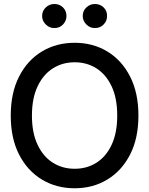

<svg xmlns="http://www.w3.org/2000/svg" viewBox="-20 -957 766 986"><path d="M363.3 9.8Q269 9.8 194.8 -35.2Q120.6 -80.1 77.9 -163.6Q35.2 -247.1 35.2 -363.3Q35.2 -480 77.9 -563.7Q120.6 -647.5 194.8 -692.4Q269 -737.3 363.3 -737.3Q457.5 -737.3 531.5 -692.4Q605.5 -647.5 648.2 -563.7Q690.9 -480 690.9 -363.3Q690.9 -247.1 648.2 -163.6Q605.5 -80.1 531.5 -35.2Q457.5 9.8 363.3 9.8ZM363.3 -90.3Q426.3 -90.3 475.6 -121.6Q524.9 -152.8 553.5 -213.9Q582 -274.9 582 -363.3Q582 -452.1 553.5 -513.2Q524.9 -574.2 475.6 -605.7Q426.3 -637.2 363.3 -637.2Q300.8 -637.2 251.2 -605.7Q201.7 -574.2 172.9 -513.2Q144 -452.1 144 -363.3Q144 -274.9 172.9 -213.9Q201.7 -152.8 251.2 -121.6Q300.8 -90.3 363.3 -90.3ZM259.3 -813Q233.9 -812.5 215.1 -831.3Q196.3 -850.1 196.3 -874.5Q196.3 -901.4 215.1 -918.9Q233.9 -936.5 259.3 -936.5Q285.6 -936.5 303.5 -918.9Q321.3 -901.4 321.3 -874.5Q321.3 -850.1 303.5 -831.3Q285.6 -812.5 259.3 -813ZM467.3 -813Q442.4 -812.5 423.6 -831.3Q404.8 -850.1 404.8 -874.5Q404.8 -901.4 423.6 -918.9Q442.4 -936.5 467.3 -936.5Q494.1 -936.5 512.2 -918.9Q530.3 -901.4 529.8 -874.5Q530.3 -850.1 512.2 -831.3Q494.1 -812.5 467.3 -813Z"/></svg>

Font: Inter Tight Medium
Style: Regular
Weight: 500
Designer: Rasmus Andersson
Foundry: rsms
Version: Version 3.004; ttfautohint (v1.8.4.7-5d5b)